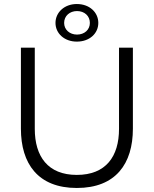

<svg xmlns="http://www.w3.org/2000/svg" viewBox="-20 -925 765 955"><path d="M362 -718C426 -718 469 -759 469 -811C469 -863 426 -905 362 -905C300 -905 256 -863 256 -811C256 -759 300 -718 362 -718ZM363 -753C327 -753 299 -777 299 -811C299 -846 327 -870 363 -870C400 -870 427 -846 427 -811C427 -777 400 -753 363 -753ZM641 -688H572V-284C572 -147 507 -55 362 -55C218 -55 153 -147 153 -284V-688H84V-285C84 -111 169 10 362 10C556 10 641 -111 641 -285Z"/></svg>

Font: Roundo
Style: Regular
Weight: 400
Designer: Shiva Nallaperumal
Foundry: Indian Type Foundry
Version: Version 2.000